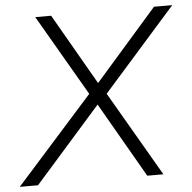

<svg xmlns="http://www.w3.org/2000/svg" viewBox="-72 -756 807 807"><g transform="rotate(-5 331.5 -352.5)"><path d="M-21 0 304 -364 106 -705H173L345 -406L607 -705H684L377 -358L585 0H517L335 -316L56 0Z"/></g></svg>

Font: Nunito Sans Light
Style: Italic
Weight: 300
Italic angle: -9°
Designer: Vernon Adams
Foundry: Vernon Adams
Version: Version 3.006; ttfautohint (v1.8.3)